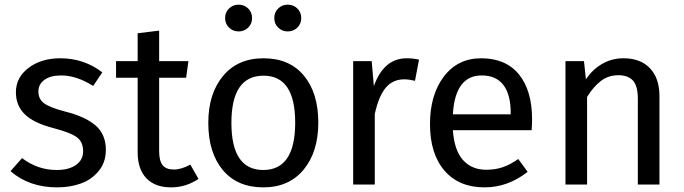

<svg xmlns="http://www.w3.org/2000/svg" viewBox="-20 -788 2922 820"><path d="M237.8 -539.1Q338.4 -539.1 417 -479L377.9 -420.9Q307.1 -465.8 241.2 -465.8Q196.3 -465.8 170.2 -447.3Q144 -428.7 144 -397Q144 -364.7 168.5 -346.7Q192.9 -328.6 256.8 -312Q344.7 -290 388.4 -252Q432.1 -213.9 432.1 -147.9Q432.1 -95.2 401.9 -58.1Q371.6 -21 325.7 -4.4Q279.8 12.2 224.1 12.2Q104.5 12.2 24.9 -57.1L74.2 -112.8Q140.6 -62 222.2 -62Q273.9 -62 304.4 -83.5Q335 -105 335 -142.1Q335 -181.2 309.1 -201.2Q283.2 -221.2 207 -241.2Q123 -263.2 85.4 -300.3Q47.9 -337.4 47.9 -394Q47.9 -457 101.8 -498Q155.8 -539.1 237.8 -539.1Z M793 -85 827.6 -23.9Q774.4 12.2 710 12.2Q642.6 12.2 605.2 -26.6Q567.9 -65.4 567.9 -138.2V-456.1H475.6V-526.9H567.9V-646L659.7 -657.2V-526.9H784.7L774.9 -456.1H659.7V-142.1Q659.7 -101.6 674.3 -82.8Q689 -64 722.7 -64Q754.4 -64 793 -85Z M999.5 -768.1Q1023.4 -768.1 1040 -751.7Q1056.6 -735.4 1056.6 -710.9Q1056.6 -686.5 1040 -670.2Q1023.4 -653.8 999.5 -653.8Q974.6 -653.8 958 -670.2Q941.4 -686.5 941.4 -710.9Q941.4 -735.4 958 -751.7Q974.6 -768.1 999.5 -768.1ZM1208.5 -768.1Q1233.4 -768.1 1250 -751.7Q1266.6 -735.4 1266.6 -710.9Q1266.6 -686.5 1250 -670.2Q1233.4 -653.8 1208.5 -653.8Q1184.6 -653.8 1168 -670.2Q1151.4 -686.5 1151.4 -710.9Q1151.4 -735.4 1168 -751.7Q1184.6 -768.1 1208.5 -768.1ZM1105.5 -539.1Q1216.3 -539.1 1277.8 -465.1Q1339.4 -391.1 1339.4 -264.2Q1339.4 -139.6 1276.9 -63.7Q1214.4 12.2 1104.5 12.2Q993.2 12.2 931.4 -62Q869.6 -136.2 869.6 -263.2Q869.6 -387.7 932.4 -463.4Q995.1 -539.1 1105.5 -539.1ZM1105.5 -464.8Q968.3 -464.8 968.3 -263.2Q968.3 -62 1104.5 -62Q1240.7 -62 1240.7 -264.2Q1240.7 -464.8 1105.5 -464.8Z M1717.3 -539.1Q1745.1 -539.1 1769.5 -533.2L1752.4 -442.9Q1726.1 -449.2 1706.5 -449.2Q1657.7 -449.2 1627.4 -413.3Q1597.2 -377.4 1580.6 -300.8V0H1488.3V-526.9H1567.4L1576.7 -419.9Q1618.7 -539.1 1717.3 -539.1Z M2252.4 -278.8Q2252.4 -256.3 2250.5 -231.9H1914.1Q1920.4 -144.5 1958 -103.8Q1995.6 -63 2056.2 -63Q2094.7 -63 2126.7 -73.7Q2158.7 -84.5 2193.4 -108.9L2233.4 -54.2Q2149.4 12.2 2049.3 12.2Q1939.5 12.2 1877.9 -59.8Q1816.4 -131.8 1816.4 -257.8Q1816.4 -382.8 1875.5 -460.9Q1934.6 -539.1 2035.2 -539.1Q2140.1 -539.1 2196.3 -470.2Q2252.4 -401.4 2252.4 -278.8ZM2161.1 -299.8V-306.2Q2161.1 -384.3 2129.9 -425Q2098.6 -465.8 2037.1 -465.8Q1923.8 -465.8 1914.1 -299.8Z M2643.1 -539.1Q2715.8 -539.1 2756.1 -496.3Q2796.4 -453.6 2796.4 -377.9V0H2704.1V-365.2Q2704.1 -421.4 2683.1 -444.1Q2662.1 -466.8 2621.1 -466.8Q2579.1 -466.8 2547.4 -443.1Q2515.6 -419.4 2487.3 -374V0H2395V-526.9H2474.1L2482.4 -449.2Q2510.3 -491.2 2551.5 -515.1Q2592.8 -539.1 2643.1 -539.1Z"/></svg>

Font: FiraGO
Style: Regular
Weight: 400
Designer: bBox Type
Foundry: bBox Type GmbH
Version: Version 1.001;PS 001.001;hotconv 1.0.88;makeotf.lib2.5.64775